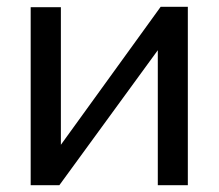

<svg xmlns="http://www.w3.org/2000/svg" viewBox="-20 -542 640 562"><path d="M69.8 0V-521H158.2V-118.2L450.2 -522H529.8V0H441.9V-395L153.8 0Z"/></svg>

Font: Rawline Medium
Style: Regular
Weight: 500
Designer: Matt McInerney, Pablo Impallari, Rodrigo Fuenzalida
Foundry: Matt McInerney, Pablo Impallari, Rodrigo Fuenzalida
Version: Version 4.020;PS 004.020;hotconv 1.0.88;makeotf.lib2.5.64775